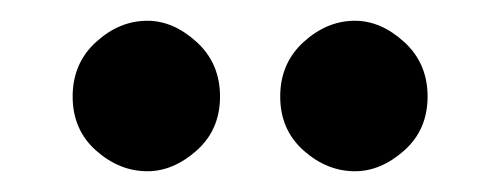

<svg xmlns="http://www.w3.org/2000/svg" viewBox="-20 -635 482 185"><path d="M50 -542Q50 -574 72.5 -594.5Q95 -615 122 -615Q147 -615 169.5 -594.5Q192 -574 192 -542Q192 -510 169.5 -490Q147 -470 122 -470Q95 -470 72.5 -490Q50 -510 50 -542ZM250 -542Q250 -574 272.5 -594.5Q295 -615 322 -615Q347 -615 369.5 -594.5Q392 -574 392 -542Q392 -510 369.5 -490Q347 -470 322 -470Q295 -470 272.5 -490Q250 -510 250 -542Z"/></svg>

Font: Reem Kufi Ink
Style: Bold
Weight: 700
Designer: Khaled Hosny
Version: Version 1.002